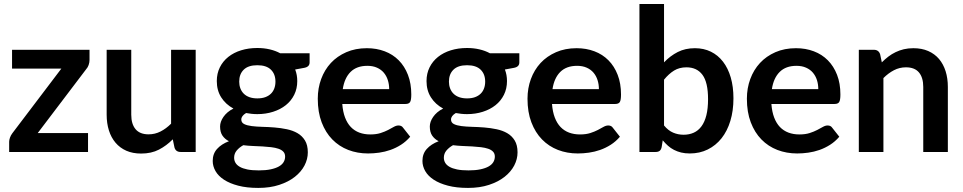

<svg xmlns="http://www.w3.org/2000/svg" viewBox="-20 -763 4835 964"><path d="M429.5 -462Q429.5 -449 425 -436.5Q420.5 -424 413 -416L169.5 -95H422V0H26V-51.5Q26 -60 30 -71.8Q34 -83.5 42 -94L288 -418.5H40.5V-513H429.5Z M962.5 -513V0H887Q862.5 0 856 -22.5L847.5 -63.5Q816 -31.5 778 -11.8Q740 8 688.5 8Q646.5 8 614.2 -6.2Q582 -20.5 560 -46.5Q538 -72.5 526.8 -108.2Q515.5 -144 515.5 -187V-513H639V-187Q639 -140 660.8 -114.2Q682.5 -88.5 726 -88.5Q758 -88.5 786 -102.8Q814 -117 839 -142V-513Z M1272 -269Q1295 -269 1312 -275.2Q1329 -281.5 1340.2 -292.5Q1351.5 -303.5 1357.2 -319Q1363 -334.5 1363 -353Q1363 -391 1340.2 -413.2Q1317.5 -435.5 1272 -435.5Q1226.5 -435.5 1203.8 -413.2Q1181 -391 1181 -353Q1181 -335 1186.8 -319.5Q1192.5 -304 1203.8 -292.8Q1215 -281.5 1232.2 -275.2Q1249.5 -269 1272 -269ZM1411.5 23Q1411.5 8 1402.5 -1.5Q1393.5 -11 1378 -16.2Q1362.5 -21.5 1341.8 -24Q1321 -26.5 1297.8 -27.8Q1274.5 -29 1249.8 -30Q1225 -31 1201.5 -34Q1181 -22.5 1168.2 -7Q1155.5 8.5 1155.5 29Q1155.5 42.5 1162.2 54.2Q1169 66 1183.8 74.5Q1198.5 83 1222 87.8Q1245.5 92.5 1279.5 92.5Q1314 92.5 1339 87.2Q1364 82 1380.2 72.8Q1396.5 63.5 1404 50.8Q1411.5 38 1411.5 23ZM1534.5 -495.5V-449.5Q1534.5 -427.5 1508 -422.5L1462 -414Q1472.5 -387.5 1472.5 -356Q1472.5 -318 1457.2 -287.2Q1442 -256.5 1415 -235Q1388 -213.5 1351.2 -201.8Q1314.5 -190 1272 -190Q1257 -190 1243 -191.5Q1229 -193 1215.5 -195.5Q1191.5 -181 1191.5 -163Q1191.5 -147.5 1205.8 -140.2Q1220 -133 1243.5 -130Q1267 -127 1297 -126.2Q1327 -125.5 1358.5 -123Q1390 -120.5 1420 -114.2Q1450 -108 1473.5 -94.5Q1497 -81 1511.2 -57.8Q1525.5 -34.5 1525.5 2Q1525.5 36 1508.8 68Q1492 100 1460.2 125Q1428.5 150 1382.2 165.2Q1336 180.5 1277 180.5Q1219 180.5 1176 169.2Q1133 158 1104.5 139.2Q1076 120.5 1062 96Q1048 71.5 1048 45Q1048 9 1069.8 -15.2Q1091.5 -39.5 1129.5 -54Q1109 -64.5 1097 -82Q1085 -99.5 1085 -128Q1085 -139.5 1089.2 -151.8Q1093.5 -164 1101.8 -176Q1110 -188 1122.5 -198.8Q1135 -209.5 1152 -218Q1113 -239 1090.8 -274Q1068.5 -309 1068.5 -356Q1068.5 -394 1083.8 -424.8Q1099 -455.5 1126.2 -477.2Q1153.5 -499 1190.8 -510.5Q1228 -522 1272 -522Q1305 -522 1334 -515.2Q1363 -508.5 1387 -495.5Z M1934 -315.5Q1934 -339.5 1927.2 -360.8Q1920.5 -382 1907 -398Q1893.5 -414 1872.8 -423.2Q1852 -432.5 1824.5 -432.5Q1771 -432.5 1740.2 -402Q1709.5 -371.5 1701 -315.5ZM1698.5 -241Q1701.5 -201.5 1712.5 -172.8Q1723.5 -144 1741.5 -125.2Q1759.5 -106.5 1784.2 -97.2Q1809 -88 1839 -88Q1869 -88 1890.8 -95Q1912.5 -102 1928.8 -110.5Q1945 -119 1957.2 -126Q1969.5 -133 1981 -133Q1996.5 -133 2004 -121.5L2039.5 -76.5Q2019 -52.5 1993.5 -36.2Q1968 -20 1940.2 -10.2Q1912.5 -0.5 1883.8 3.5Q1855 7.5 1828 7.5Q1774.5 7.5 1728.5 -10.2Q1682.5 -28 1648.5 -62.8Q1614.5 -97.5 1595 -148.8Q1575.5 -200 1575.5 -267.5Q1575.5 -320 1592.5 -366.2Q1609.5 -412.5 1641.2 -446.8Q1673 -481 1718.8 -501Q1764.5 -521 1822 -521Q1870.5 -521 1911.5 -505.5Q1952.5 -490 1982 -460.2Q2011.5 -430.5 2028.2 -387.2Q2045 -344 2045 -288.5Q2045 -260.5 2039 -250.8Q2033 -241 2016 -241Z M2325 -269Q2348 -269 2365 -275.2Q2382 -281.5 2393.2 -292.5Q2404.5 -303.5 2410.2 -319Q2416 -334.5 2416 -353Q2416 -391 2393.2 -413.2Q2370.5 -435.5 2325 -435.5Q2279.5 -435.5 2256.8 -413.2Q2234 -391 2234 -353Q2234 -335 2239.8 -319.5Q2245.5 -304 2256.8 -292.8Q2268 -281.5 2285.2 -275.2Q2302.5 -269 2325 -269ZM2464.5 23Q2464.5 8 2455.5 -1.5Q2446.5 -11 2431 -16.2Q2415.5 -21.5 2394.8 -24Q2374 -26.5 2350.8 -27.8Q2327.5 -29 2302.8 -30Q2278 -31 2254.5 -34Q2234 -22.5 2221.2 -7Q2208.5 8.5 2208.5 29Q2208.5 42.5 2215.2 54.2Q2222 66 2236.8 74.5Q2251.5 83 2275 87.8Q2298.5 92.5 2332.5 92.5Q2367 92.5 2392 87.2Q2417 82 2433.2 72.8Q2449.5 63.5 2457 50.8Q2464.5 38 2464.5 23ZM2587.5 -495.5V-449.5Q2587.5 -427.5 2561 -422.5L2515 -414Q2525.5 -387.5 2525.5 -356Q2525.5 -318 2510.2 -287.2Q2495 -256.5 2468 -235Q2441 -213.5 2404.2 -201.8Q2367.5 -190 2325 -190Q2310 -190 2296 -191.5Q2282 -193 2268.5 -195.5Q2244.5 -181 2244.5 -163Q2244.5 -147.5 2258.8 -140.2Q2273 -133 2296.5 -130Q2320 -127 2350 -126.2Q2380 -125.5 2411.5 -123Q2443 -120.5 2473 -114.2Q2503 -108 2526.5 -94.5Q2550 -81 2564.2 -57.8Q2578.5 -34.5 2578.5 2Q2578.5 36 2561.8 68Q2545 100 2513.2 125Q2481.5 150 2435.2 165.2Q2389 180.5 2330 180.5Q2272 180.5 2229 169.2Q2186 158 2157.5 139.2Q2129 120.5 2115 96Q2101 71.5 2101 45Q2101 9 2122.8 -15.2Q2144.5 -39.5 2182.5 -54Q2162 -64.5 2150 -82Q2138 -99.5 2138 -128Q2138 -139.5 2142.2 -151.8Q2146.5 -164 2154.8 -176Q2163 -188 2175.5 -198.8Q2188 -209.5 2205 -218Q2166 -239 2143.8 -274Q2121.5 -309 2121.5 -356Q2121.5 -394 2136.8 -424.8Q2152 -455.5 2179.2 -477.2Q2206.5 -499 2243.8 -510.5Q2281 -522 2325 -522Q2358 -522 2387 -515.2Q2416 -508.5 2440 -495.5Z M2987 -315.5Q2987 -339.5 2980.2 -360.8Q2973.5 -382 2960 -398Q2946.5 -414 2925.8 -423.2Q2905 -432.5 2877.5 -432.5Q2824 -432.5 2793.2 -402Q2762.5 -371.5 2754 -315.5ZM2751.5 -241Q2754.5 -201.5 2765.5 -172.8Q2776.5 -144 2794.5 -125.2Q2812.5 -106.5 2837.2 -97.2Q2862 -88 2892 -88Q2922 -88 2943.8 -95Q2965.5 -102 2981.8 -110.5Q2998 -119 3010.2 -126Q3022.5 -133 3034 -133Q3049.5 -133 3057 -121.5L3092.5 -76.5Q3072 -52.5 3046.5 -36.2Q3021 -20 2993.2 -10.2Q2965.5 -0.5 2936.8 3.5Q2908 7.5 2881 7.5Q2827.5 7.5 2781.5 -10.2Q2735.5 -28 2701.5 -62.8Q2667.5 -97.5 2648 -148.8Q2628.5 -200 2628.5 -267.5Q2628.5 -320 2645.5 -366.2Q2662.5 -412.5 2694.2 -446.8Q2726 -481 2771.8 -501Q2817.5 -521 2875 -521Q2923.5 -521 2964.5 -505.5Q3005.5 -490 3035 -460.2Q3064.5 -430.5 3081.2 -387.2Q3098 -344 3098 -288.5Q3098 -260.5 3092 -250.8Q3086 -241 3069 -241Z M3314 -133Q3335 -107.5 3359.8 -97Q3384.5 -86.5 3412 -86.5Q3440.5 -86.5 3463.2 -96.8Q3486 -107 3502 -128.8Q3518 -150.5 3526.5 -184.2Q3535 -218 3535 -265Q3535 -349.5 3507 -387.2Q3479 -425 3426.5 -425Q3391 -425 3364.5 -408.8Q3338 -392.5 3314 -363ZM3314 -450Q3345 -482.5 3382.8 -501.8Q3420.5 -521 3469 -521Q3513.5 -521 3549.2 -503.5Q3585 -486 3610.2 -453.2Q3635.5 -420.5 3649 -374Q3662.5 -327.5 3662.5 -269.5Q3662.5 -207 3647 -156Q3631.5 -105 3602.8 -68.8Q3574 -32.5 3533.5 -12.5Q3493 7.5 3443.5 7.5Q3419.5 7.5 3400 2.8Q3380.5 -2 3364 -10.5Q3347.5 -19 3333.8 -31.2Q3320 -43.5 3307.5 -58.5L3302 -24Q3299 -11 3291.8 -5.5Q3284.5 0 3272 0H3190.5V-743H3314Z M4088.5 -315.5Q4088.5 -339.5 4081.8 -360.8Q4075 -382 4061.5 -398Q4048 -414 4027.2 -423.2Q4006.5 -432.5 3979 -432.5Q3925.5 -432.5 3894.8 -402Q3864 -371.5 3855.5 -315.5ZM3853 -241Q3856 -201.5 3867 -172.8Q3878 -144 3896 -125.2Q3914 -106.5 3938.8 -97.2Q3963.5 -88 3993.5 -88Q4023.5 -88 4045.2 -95Q4067 -102 4083.2 -110.5Q4099.5 -119 4111.8 -126Q4124 -133 4135.5 -133Q4151 -133 4158.5 -121.5L4194 -76.5Q4173.5 -52.5 4148 -36.2Q4122.5 -20 4094.8 -10.2Q4067 -0.5 4038.2 3.5Q4009.5 7.5 3982.5 7.5Q3929 7.5 3883 -10.2Q3837 -28 3803 -62.8Q3769 -97.5 3749.5 -148.8Q3730 -200 3730 -267.5Q3730 -320 3747 -366.2Q3764 -412.5 3795.8 -446.8Q3827.5 -481 3873.2 -501Q3919 -521 3976.5 -521Q4025 -521 4066 -505.5Q4107 -490 4136.5 -460.2Q4166 -430.5 4182.8 -387.2Q4199.5 -344 4199.5 -288.5Q4199.5 -260.5 4193.5 -250.8Q4187.5 -241 4170.5 -241Z M4407.5 -450Q4423 -465.5 4440.2 -478.8Q4457.5 -492 4476.8 -501.2Q4496 -510.5 4518 -515.8Q4540 -521 4566 -521Q4608 -521 4640.5 -506.8Q4673 -492.5 4694.8 -466.8Q4716.5 -441 4727.8 -405.2Q4739 -369.5 4739 -326.5V0H4615.5V-326.5Q4615.5 -373.5 4594 -399.2Q4572.5 -425 4528.5 -425Q4496.5 -425 4468.5 -410.5Q4440.5 -396 4415.5 -371V0H4292V-513H4367.5Q4391.5 -513 4399 -490.5Z"/></svg>

Font: LatoLatin
Style: Bold
Weight: 700
Designer: Lukasz Dziedzic with Adam Twardoch and Botio Nikoltchev
Foundry: tyPoland Lukasz Dziedzic
Version: Version 2.015; 2015-08-06; http://www.latofonts.com/